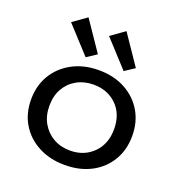

<svg xmlns="http://www.w3.org/2000/svg" viewBox="-127 -796 854 912"><g transform="rotate(20 300.0 -340.0)"><path d="M299 9Q224 9 166 -21.5Q108 -52 75.5 -105.5Q43 -159 43 -230Q43 -300 75.5 -354Q108 -408 166 -439Q224 -470 299 -470Q375 -470 432.5 -439Q490 -408 522 -354Q554 -300 554 -230Q554 -160 522 -106Q490 -52 432.5 -21.5Q375 9 299 9ZM299 -64Q370 -64 416 -110Q462 -156 462 -231Q462 -307 416 -352Q370 -397 299 -397Q252 -397 215 -376.5Q178 -356 156.5 -319Q135 -282 135 -231Q135 -181 156.5 -143.5Q178 -106 215 -85Q252 -64 299 -64ZM218 -506 96 -639 166 -689 268 -539ZM410 -506 288 -639 358 -689 460 -539Z"/></g></svg>

Font: Inconsolata Expanded Medium
Style: Regular
Weight: 500
Width: 7
Monospace: yes
Designer: Raph Levien, Cyreal, Brenton Simpson
Foundry: Raph Levien, Cyreal, Google
Version: Version 3.001; ttfautohint (v1.8.2.53-6de2)